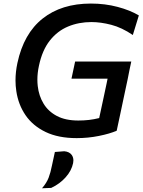

<svg xmlns="http://www.w3.org/2000/svg" viewBox="-20 -746 782 1053"><path d="M675 -287.5Q667 -250.5 657 -203Q648.5 -162.5 639.8 -121.5Q631 -80.5 620 -29Q582 -12.5 522.5 -0.5Q463 11.5 400.5 11.5Q300 11.5 230 -22.2Q160 -56 120.2 -114Q80.5 -172 69.5 -246Q65 -275 65 -305Q65 -351.5 75.5 -400.5Q110 -562 213.8 -644.2Q317.5 -726.5 478.5 -726.5Q556 -726.5 624.8 -708.2Q693.5 -690 741.5 -661.5L708.5 -554Q648 -595 590 -610Q532 -625 481.5 -625Q412 -625 353.2 -600.5Q294.5 -576 253 -523.2Q211.5 -470.5 193.5 -385Q185 -346 185 -309Q185 -291.5 187 -274Q193 -220.5 218.8 -177.8Q244.5 -135 291.8 -110Q339 -85 409.5 -85Q439.5 -85 467.8 -88.2Q496 -91.5 524 -98.5Q530 -126.5 535.5 -152Q541 -177 546.5 -203Q556.5 -250.5 564.5 -287.5Q566 -293.5 570 -314.5H372L392 -408.5H700L690 -361.5Q684 -330 680.2 -311.8Q676.5 -293.5 675 -287.5ZM210.5 286.5Q235.5 257.5 246.5 229Q257.5 200.5 265 161.5Q269 143 273 124.5Q277 106 281 87.5L332.5 83.5Q361 86 374 104.5Q382.5 117.5 382.5 133.5Q382.5 140.5 381 148.5Q372.5 190 340.2 226.2Q308 262.5 261 284.5Z"/></svg>

Font: Heraclito Medium
Style: Italic
Weight: 500
Italic angle: -12°
Designer: Kostas Bartsokas (font) & Cristiano Sobral (main changes)
Foundry: Kostas Bartsokas (font) & Cristiano Sobral (main changes)
Version: Version 1.00;July 8, 2020;FontCreator 13.0.0.2655 64-bit